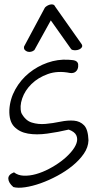

<svg xmlns="http://www.w3.org/2000/svg" viewBox="-20 -870 447 891"><path d="M44.9 -70.3Q63.5 -55.7 90.3 -54.7Q117.2 -53.7 147 -62Q176.8 -70.3 207.5 -86.4Q238.3 -102.5 264.2 -122.1Q290 -141.6 309.1 -163.6Q328.1 -185.5 335 -205.6Q341.8 -225.6 334 -242.2Q326.2 -258.8 298.8 -268.6Q249 -256.8 199.2 -250Q149.4 -243.2 109.9 -250Q70.3 -256.8 45.9 -282.2Q21.5 -307.6 23.4 -360.4Q26.4 -411.1 51.3 -455.6Q76.2 -500 114.7 -531.2Q153.3 -562.5 200.7 -579.1Q248 -595.7 296.9 -592.8Q306.6 -591.8 314.9 -591.3Q323.2 -590.8 330.1 -587.9Q336.9 -585 340.3 -579.1Q343.8 -573.2 342.8 -561.5Q341.8 -546.9 332 -538.1Q322.3 -529.3 305.7 -531.2Q248 -543 202.1 -526.4Q156.2 -509.8 126 -480Q95.7 -450.2 83 -413.1Q70.3 -376 79.1 -345.7Q97.7 -310.5 127.4 -301.3Q157.2 -292 190.9 -294.9Q224.6 -297.9 259.8 -305.2Q294.9 -312.5 323.2 -310.1Q351.6 -307.6 370.1 -288.6Q388.7 -269.5 390.6 -218.8Q389.6 -186.5 369.1 -156.7Q348.6 -127 316.9 -101.1Q285.2 -75.2 246.1 -54.2Q207 -33.2 168.5 -19.5Q129.9 -5.9 96.2 -1Q62.5 3.9 42 -2Q19.5 -21.5 18.6 -40.5Q17.6 -59.6 44.9 -70.3ZM139.6 -637.7Q132.8 -631.8 124 -629.9Q115.2 -627.9 107.4 -630.4Q99.6 -632.8 94.7 -638.7Q89.8 -644.5 91.8 -654.3L187.5 -833Q188.5 -835.9 195.3 -840.8Q202.1 -845.7 210 -848.1Q217.8 -850.6 225.1 -849.1Q232.4 -847.7 236.3 -838.9L355.5 -669.9Q364.3 -659.2 360.4 -651.9Q356.4 -644.5 347.7 -640.6Q338.9 -636.7 327.6 -636.7Q316.4 -636.7 310.5 -641.6L215.8 -775.4Z"/></svg>

Font: Shadows Into Light Two
Style: Regular
Weight: 400
Designer: Kimberly Geswein
Foundry: Kimberly Geswein
Version: Version 1.003 2012